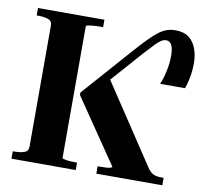

<svg xmlns="http://www.w3.org/2000/svg" viewBox="-80 -805 946 891"><g transform="rotate(10 393.5 -359.5)"><path d="M30 0V-35H38Q65 -35 84 -41.5Q103 -48 103 -69V-641Q103 -662 84 -668.5Q65 -675 38 -675H30V-710H343V-675H333Q321 -675 308.5 -674.5Q296 -674 285.5 -672.5Q275 -671 269 -669.5Q263 -668 263 -665V-45Q263 -42 268.5 -40.5Q274 -39 283 -37.5Q292 -36 302.5 -35.5Q313 -35 324 -35H333V0ZM677 -719Q718 -719 741.5 -700Q765 -681 776 -650Q787 -619 787 -583Q787 -547 780.5 -514Q774 -481 766 -462H649Q656 -477 662 -498Q668 -519 672.5 -544.5Q677 -570 677 -597Q677 -631 668.5 -648.5Q660 -666 642 -666Q631 -666 619.5 -659Q608 -652 591.5 -635Q575 -618 547 -587L386 -405L404 -461L668 -63Q676 -53 684.5 -46.5Q693 -40 705 -37.5Q717 -35 734 -35H741V0H430V-35H441Q453 -35 466.5 -35.5Q480 -36 489 -38.5Q498 -41 498 -44L292 -346V-358L498 -591Q530 -627 554 -651.5Q578 -676 597.5 -691Q617 -706 636 -712.5Q655 -719 677 -719Z"/></g></svg>

Font: Roboto Serif 144pt SemiBold
Style: Regular
Weight: 600
Version: Version 1.008